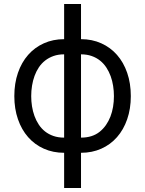

<svg xmlns="http://www.w3.org/2000/svg" viewBox="-20 -747 720 953"><path d="M298.3 -552.6V-727.3H382.1V-552.6Q437.1 -552.6 482.6 -532.1Q528.1 -511.7 560.7 -474.6Q593.4 -437.5 611.3 -385.5Q629.3 -333.5 629.3 -269.9Q629.3 -207 611.3 -155.2Q593.4 -103.3 560.7 -66.2Q528.1 -29.1 482.6 -8.9Q437.1 11.4 382.1 11.4V186.1H298.3V11.4Q243.3 11.4 197.8 -8.9Q152.3 -29.1 119.7 -66.2Q87 -103.3 69.1 -155.2Q51.1 -207 51.1 -269.9Q51.1 -333.5 69.1 -385.5Q87 -437.5 119.7 -474.6Q152.3 -511.7 197.8 -532.1Q243.3 -552.6 298.3 -552.6ZM298.3 -63.9V-477.3Q269.2 -477.3 245.9 -469.1Q222.7 -460.9 204.4 -446.7Q186.1 -432.5 172.9 -412.8Q159.8 -393.1 151.5 -370.2Q143.1 -347.3 139 -321.7Q134.9 -296.2 134.9 -269.9Q134.9 -244.7 138.8 -219.5Q142.8 -194.2 151.1 -171.3Q159.4 -148.4 172.4 -128.7Q185.4 -109 203.5 -94.6Q221.6 -80.3 245.2 -72.1Q268.8 -63.9 298.3 -63.9ZM382.1 -63.9Q438.2 -63.9 474.4 -92.7Q492.5 -107.2 505.9 -126.4Q519.2 -145.6 528.1 -168.3Q536.9 -191.1 541.2 -216.8Q545.5 -242.5 545.5 -269.9Q545.5 -295.5 541.5 -320.7Q537.6 -345.9 529.3 -368.8Q521 -391.7 508 -411.6Q495 -431.5 476.9 -446Q458.8 -460.6 435.2 -468.9Q411.6 -477.3 382.1 -477.3Z"/></svg>

Font: Inter P
Style: Regular
Weight: 400
Designer: Rasmus Andersson
Foundry: rsms
Version: Version 3.018;git-588b23468